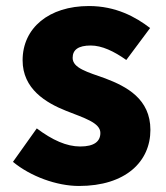

<svg xmlns="http://www.w3.org/2000/svg" viewBox="-20 -603 550 637"><path d="M242 14C397 14 479 -67 479 -172C479 -275 400 -316 329 -343C270 -364 221 -377 221 -411C221 -438 240 -452 281 -452C318 -452 358 -433 399 -404L478 -510C430 -547 364 -583 275 -583C142 -583 55 -510 55 -403C55 -308 132 -262 200 -235C258 -212 313 -196 313 -162C313 -134 293 -117 246 -117C201 -117 154 -138 102 -177L23 -66C81 -18 168 14 242 14Z"/></svg>

Font: Noto Sans CJK TC Black
Style: Regular
Weight: 900
Designer: Ryoko NISHIZUKA 西塚涼子 (kana, bopomofo & ideographs); Paul D. Hunt (Latin, Greek & Cyrillic); Sandoll Communications 산돌커뮤니
Foundry: Adobe
Version: Version 2.004;hotconv 1.0.118;makeotfexe 2.5.65603